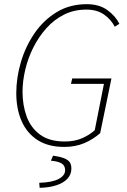

<svg xmlns="http://www.w3.org/2000/svg" viewBox="-20 -692 610 920"><path d="M288 12Q210 12 159 -21.5Q108 -55 83 -113Q58 -171 58 -246Q58 -319 80 -394Q102 -469 145 -532Q188 -595 251 -633.5Q314 -672 396 -672Q455 -672 494 -644Q533 -616 552 -578L530 -564Q511 -600 477.5 -623Q444 -646 394 -646Q335 -646 287 -622Q239 -598 202 -556.5Q165 -515 139.5 -464Q114 -413 101 -358Q88 -303 88 -252Q88 -187 108 -133Q128 -79 172.5 -46.5Q217 -14 290 -14Q338 -14 374 -30Q410 -46 434 -68L478 -290H320L326 -316H514L460 -54Q426 -24 383.5 -6Q341 12 288 12ZM170 208 168 184Q230 182 261 165.5Q292 149 292 124Q292 101 275 91Q258 81 224 78L234 54Q270 59 289 67Q308 75 315 86.5Q322 98 322 116Q322 144 303 164.5Q284 185 249.5 196Q215 207 170 208Z"/></svg>

Font: Source Sans 3 VF
Style: Italic
Weight: 200
Italic angle: -11°
Designer: Paul D. Hunt
Foundry: Adobe Systems Incorporated
Version: Version 3.042;hotconv 1.0.118;makeotfexe 2.5.65603